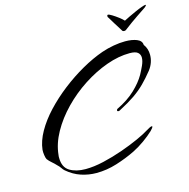

<svg xmlns="http://www.w3.org/2000/svg" viewBox="-114 -875 1005 1019"><g transform="rotate(-15 388.0 -366.0)"><path d="M568 -764Q574 -764 589.5 -754.5Q605 -745 621.5 -732.5Q638 -720 647 -710Q658 -716 677 -725Q696 -734 716 -743Q736 -752 752 -757.5Q768 -763 772 -763H773Q776 -763 776 -761Q776 -760 772.5 -756Q769 -752 766 -750Q747 -737 715.5 -716Q684 -695 638 -660Q634 -658 629 -658Q622 -658 619 -663Q619 -664 610 -677.5Q601 -691 590.5 -708.5Q580 -726 572 -739Q564 -752 565 -750Q563 -752 563 -756Q563 -764 568 -764ZM293 32Q250 32 209 18.5Q168 5 132 -26Q125 -32 118.5 -42Q112 -52 101 -62Q90 -74 77 -85Q64 -96 55 -108Q51 -115 48.5 -131.5Q46 -148 47 -161Q52 -208 80.5 -258.5Q109 -309 154.5 -357.5Q200 -406 256 -449.5Q312 -493 372 -527Q432 -561 489 -581Q521 -592 555 -598Q589 -604 619 -604Q657 -604 683 -593.5Q709 -583 710 -560Q729 -535 729 -501Q729 -458 701 -421Q673 -386 646 -359Q619 -332 585 -308.5Q551 -285 501 -259Q496 -255 490 -255Q483 -255 483 -261Q483 -264 487 -268Q549 -298 589 -336Q629 -374 650 -411Q661 -431 672 -455Q683 -479 683 -498Q683 -515 670.5 -526Q658 -537 626 -537Q565 -537 498 -513Q431 -489 366.5 -447Q302 -405 249 -350.5Q196 -296 162 -235Q128 -174 122 -113Q121 -109 121 -105Q121 -101 121 -97Q121 -45 155.5 -24Q190 -3 242 -3Q288 -3 342 -15.5Q396 -28 448.5 -46.5Q501 -65 543 -84Q585 -103 607 -117Q620 -125 627.5 -128.5Q635 -132 639 -132Q642 -132 642 -130Q642 -124 627 -109Q605 -88 573.5 -65.5Q542 -43 510 -27Q461 -3 405 14.5Q349 32 293 32Z"/></g></svg>

Font: The Nautigal
Style: Bold
Weight: 700
Designer: Robert E. Leuschke
Foundry: Robert E. Leuschke
Version: Version 1.100; ttfautohint (v1.8.3)